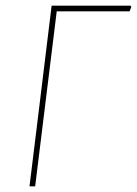

<svg xmlns="http://www.w3.org/2000/svg" viewBox="-20 -657 483 677"><path d="M440 -637 443 -633 437 -617H180L128 -195L104 0H84L108 -195L162 -637Z"/></svg>

Font: Alegreya Sans Thin
Style: Italic
Weight: 100
Italic angle: -7°
Designer: Juan Pablo del Peral
Foundry: Huerta Tipografica
Version: Version 2.007